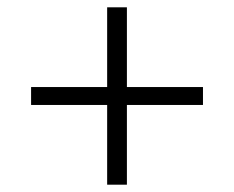

<svg xmlns="http://www.w3.org/2000/svg" viewBox="-20 -568 640 525"><path d="M273 -63V-281H65V-330H273V-548H327V-330H535V-281H327V-63Z"/></svg>

Font: IBM Plex Sans Devanagari Light
Style: Regular
Weight: 300
Designer: Mike Abbink, Paul van der Laan, Pieter van Rosmalen, Erin McLaughlin
Foundry: Bold Monday
Version: Version 1.1